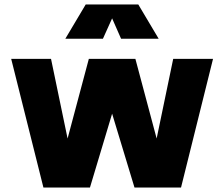

<svg xmlns="http://www.w3.org/2000/svg" viewBox="-20 -829 1002 858"><path d="M30 0ZM932 -566 789 9H581L481 -321L382 9H174L30 -566H208L282 -210L377 -566H585L680 -210L754 -566ZM521 -656 481 -747 440 -656H272L363 -809H598L689 -656Z"/></svg>

Font: Biryani Heavy
Style: Regular
Weight: 900
Designer: Dan Reynolds and Mathieu Réguer
Foundry: Dan Reynolds and Mathieu Réguer
Version: Version 1.003; ttfautohint (v1.1) -l 5 -r 5 -G 72 -x 0 -D la